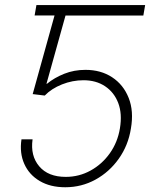

<svg xmlns="http://www.w3.org/2000/svg" viewBox="-20 -748 617 777"><path d="M244.6 -727.5 237.3 -685.5H120.1L127.4 -727.5ZM244.1 9.8Q183.6 9.8 140.9 -15.4Q98.1 -40.5 78.4 -84.5Q58.6 -128.4 66.9 -184.1H111.8Q102.5 -117.7 138.7 -75Q174.8 -32.2 246.1 -32.2Q300.3 -32.2 346.7 -57.9Q393.1 -83.5 424.6 -127.9Q456.1 -172.4 465.3 -228.5Q475.1 -287.6 458.5 -331.1Q441.9 -374.5 405.3 -398.9Q368.7 -423.3 317.9 -423.3Q273.4 -423.3 231 -406.5Q188.5 -389.6 161.1 -361.3L112.3 -367.2L212.4 -727.5H567.4L560.1 -685.1H245.1L168 -408.7L170.4 -409.2Q200.2 -433.6 240 -449.5Q279.8 -465.3 325.7 -465.3Q388.2 -465.3 433.8 -435.3Q479.5 -405.3 500.7 -351.8Q522 -298.3 509.8 -228Q499 -159.7 460.9 -106Q422.9 -52.2 366.5 -21.2Q310.1 9.8 244.1 9.8Z"/></svg>

Font: Inter 18pt ExtraLight
Style: Italic
Weight: 250
Italic angle: -9.3988°
Designer: Rasmus Andersson
Foundry: rsms
Version: Version 4.001;git-66647c0bb